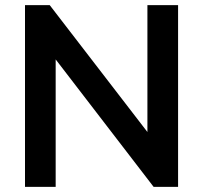

<svg xmlns="http://www.w3.org/2000/svg" viewBox="-20 -725 788 745"><path d="M77 0V-705H173L578 -179H552V-705H671V0H576L171 -527H196V0Z"/></svg>

Font: Nunito Sans 12pt ExtraLight 12pt
Style: Bold
Weight: 700
Version: Version 3.101;gftools[0.9.27]